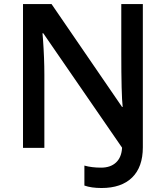

<svg xmlns="http://www.w3.org/2000/svg" viewBox="-20 -734 823 953"><path d="M483.9 199.2Q433.1 199.2 398.9 187V87.9Q435.1 98.1 481.9 98.1Q528.8 98.1 556.2 72.3Q583.5 46.4 585.9 -1L194.8 -568.8H190.9L193.4 -538.6Q200.2 -444.3 200.2 -363.8V0H94.2V-713.9H235.8L585.9 -203.1H588.9Q582 -263.2 582 -473.1V-713.9H689V-2.9Q689 95.2 635.7 147.2Q582.5 199.2 483.9 199.2Z"/></svg>

Font: OpenSans-Semibold
Style: Regular
Weight: 600
Foundry: Ascender Corporation
Version: Version 1.10